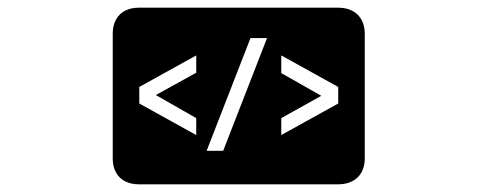

<svg xmlns="http://www.w3.org/2000/svg" viewBox="-20 -639 1240 499"><path d="M342 -413 490 -495V-450L385 -392L490 -332V-288L342 -370ZM631 -540H674L560 -247H517ZM815 -390 711 -449V-495L859 -413V-370L711 -288V-332ZM928 -551C928 -593 902 -619 859 -619H341C298 -619 273 -593 273 -551V-227C273 -186 298 -160 341 -160H859C902 -160 928 -186 928 -227Z"/></svg>

Font: CryptoKit_GRILLE 1.4
Style: Regular
Weight: 400
Monospace: yes
Designer: Oceane Juvin
Foundry: http://www.head-geneve.ch
Version: Version 1.004